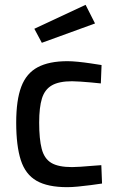

<svg xmlns="http://www.w3.org/2000/svg" viewBox="-20 -764 479 794"><path d="M258 10Q177 10 131 -16.5Q85 -43 66 -102Q47 -161 47 -257Q47 -350 68 -405.5Q89 -461 136 -486Q183 -511 259 -511Q277 -511 302.5 -508.5Q328 -506 354.5 -502Q381 -498 400 -495L397 -419Q380 -421 357 -423Q334 -425 313 -426.5Q292 -428 278 -428Q224 -428 194.5 -411Q165 -394 153.5 -357Q142 -320 142 -257Q142 -189 152.5 -148.5Q163 -108 192 -90.5Q221 -73 278 -73Q292 -73 313.5 -74.5Q335 -76 358.5 -78Q382 -80 399 -81L402 -5Q382 -2 355.5 1.5Q329 5 303 7.5Q277 10 258 10ZM153 -587 122 -645 334 -744 373 -667Z"/></svg>

Font: Cairo Play SemiBold
Style: Regular
Weight: 600
Designer: Mohamed Gaber, Accademia di Belle Arti di Urbino
Foundry: Kief Type Foundry, Accademia di Belle Arti di Urbino
Version: Version 3.130;gftools[0.9.24]